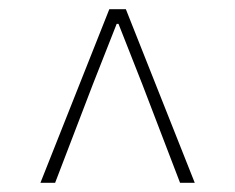

<svg xmlns="http://www.w3.org/2000/svg" viewBox="-20 -690 512 418"><path d="M68 -292 218 -670H254L404 -292H372L290 -506L238 -638H234L182 -506L100 -292Z"/></svg>

Font: Source Sans 3 ExtraLight ExtraLight
Style: Regular
Weight: 250
Version: Version 3.052;hotconv 1.1.0;makeotfexe 2.6.0